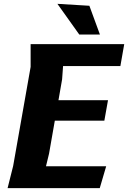

<svg xmlns="http://www.w3.org/2000/svg" viewBox="-20 -980 690 1000"><path d="M533 -114H219.5L235.5 -180L265.5 -351.5H523.5L542.5 -458H284.5L303.5 -567L308.5 -636H607L627 -750H139.5V-631.5L48.5 -115.5L19.5 0H499.5ZM500.5 -800 445.5 -950 279 -960 393 -800Z"/></svg>

Font: B612
Style: Regular
Weight: 700
Italic angle: -10°
Designer: Nicolas Chauveau, Thomas Paillot, Jonathan Favre-Lamarine, Jean-Luc Vinot
Foundry: AIRBUS
Version: Version 1.008